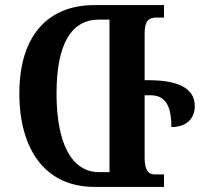

<svg xmlns="http://www.w3.org/2000/svg" viewBox="-20 -734 794 754"><path d="M564 -419H548V-603C548 -651 564 -665 593 -665H624V-714H351C168 -714 56 -594 56 -367C56 -148 157 0 351 0H624V-49H588C562 -49 548 -67 548 -113V-360H569C621 -360 653 -332 653 -235C713 -235 745 -269 745 -318C745 -391 672 -419 564 -419ZM410 -58H369C260 -58 202 -173 202 -367C202 -561 260 -657 368 -657H410Z"/></svg>

Font: Noto Serif Georgian ExtraCondensed Bold
Style: Regular
Weight: 700
Width: 2
Designer: Monotype Design Team, Akaki Razmadze
Foundry: Google LLC
Version: Version 2.003